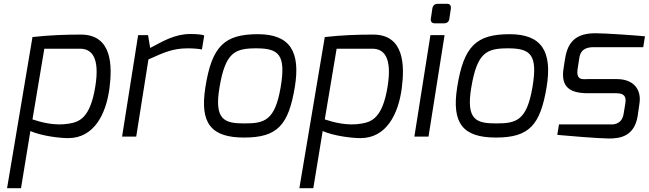

<svg xmlns="http://www.w3.org/2000/svg" viewBox="-20 -715 3396 1005"><path d="M150 -90 212 -460H399C461 -460 503 -413 479 -263C452 -94 393 -77 342 -68C268 -55 195 -75 150 -90ZM17 270H90L139 -29C199 -3 292 8 337 8C472 8 535 -117 553 -253C568 -370 568 -534 403 -534C325 -534 235 -531 150 -521Z M619 0H693L757 -404C840 -441 884 -462 964 -462C993 -462 1025 -459 1037 -456L1049 -529C1038 -535 1005 -537 976 -537C894 -537 833 -499 766 -464L755 -531H703Z M1129 -258C1160 -442 1210 -462 1322 -462C1439 -462 1478 -429 1449 -258C1419 -83 1364 -69 1259 -69C1156 -69 1100 -86 1129 -258ZM1055 -258C1025 -68 1086 5 1258 5C1433 5 1490 -61 1523 -258C1554 -445 1498 -536 1330 -536C1156 -536 1089 -475 1055 -258Z M1680 -90 1742 -460H1929C1991 -460 2033 -413 2009 -263C1982 -94 1923 -77 1872 -68C1798 -55 1725 -75 1680 -90ZM1547 270H1620L1669 -29C1729 -3 1822 8 1867 8C2002 8 2065 -117 2083 -253C2098 -370 2098 -534 1933 -534C1855 -534 1765 -531 1680 -521Z M2235 -616C2233 -602 2241 -593 2255 -593H2305C2319 -593 2330 -601 2332 -616L2340 -670C2342 -684 2336 -695 2321 -695H2271C2255 -695 2245 -685 2243 -670ZM2149 0H2223L2307 -531H2233Z M2447 -258C2478 -442 2528 -462 2640 -462C2757 -462 2796 -429 2767 -258C2737 -83 2682 -69 2577 -69C2474 -69 2418 -86 2447 -258ZM2373 -258C2343 -68 2404 5 2576 5C2751 5 2808 -61 2841 -258C2872 -445 2816 -536 2648 -536C2474 -536 2407 -475 2373 -258Z M2897 -9C2934 -5 3119 10 3168 10C3224 10 3301 0 3318 -109L3327 -172C3339 -247 3296 -301 3209 -301H3059C3031 -301 2993 -291 3004 -358L3012 -409C3015 -429 3022 -468 3086 -468H3347L3356 -525C3305 -530 3149 -541 3097 -541C2994 -541 2952 -495 2938 -409L2930 -358C2914 -258 2964 -227 3058 -227H3206C3250 -227 3259 -207 3253 -172L3244 -118C3234 -58 3180 -64 3180 -64H2906Z"/></svg>

Font: Exo
Style: Regular Italic
Weight: 400
Designer: Natanael Gama
Version: Version 1.00